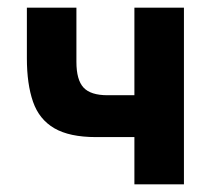

<svg xmlns="http://www.w3.org/2000/svg" viewBox="-20 -480 568 500"><path d="M179 -460V-319Q179 -272 197.5 -252Q216 -232 260 -232H330V-460H459V0H330V-123H230Q161 -123 121.5 -146Q82 -169 66 -215Q50 -261 50 -328V-460Z"/></svg>

Font: Von Semi
Style: Regular
Weight: 600
Version: Version 4.000; ttfautohint (v1.8.4.7-5d5b)